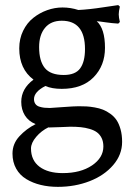

<svg xmlns="http://www.w3.org/2000/svg" viewBox="-20 -476 539 750"><path d="M101.1 104Q101.1 150.4 134.3 175.3Q167.5 200.2 225.1 200.2Q294.9 200.2 339.4 170.2Q383.8 140.1 383.8 96.2Q383.8 77.1 377 63.2Q370.1 49.3 358.9 41Q347.7 32.7 330.3 27.6Q313 22.5 295.4 20.8Q277.8 19 254.9 19Q248.5 19 217 20.5Q185.5 22 169.9 22V21Q141.6 34.7 121.3 58.6Q101.1 82.5 101.1 104ZM224.1 -446.8Q255.9 -446.8 286.1 -437Q328.1 -439 381.8 -447.3Q435.5 -455.6 441.9 -456.1L448.2 -450.2Q443.8 -431.6 443.8 -419.9Q443.8 -408.2 448.2 -390.1L441.9 -383.8Q417 -385.3 392.3 -388.9Q367.7 -392.6 357.9 -393.1Q390.1 -364.3 390.1 -289.1Q390.1 -219.7 345.7 -174.3Q301.3 -128.9 221.2 -128.9Q182.6 -128.9 157.2 -140.1Q112.8 -117.2 112.8 -88.9Q112.8 -77.6 118.2 -70.1Q123.5 -62.5 133.8 -59.3Q144 -56.2 153.1 -55.2Q162.1 -54.2 174.8 -54.2Q178.7 -54.2 224.4 -57.6Q270 -61 287.1 -61Q304.2 -61 317.9 -60.3Q331.5 -59.6 349.9 -56.4Q368.2 -53.2 382.3 -47.6Q396.5 -42 411.1 -31.5Q425.8 -21 435.3 -6.8Q444.8 7.3 450.9 29.1Q457 50.8 457 78.1Q457 128.4 422.1 168.9Q387.2 209.5 330.1 231.7Q272.9 253.9 206.1 253.9Q169.9 253.9 138.9 246.3Q107.9 238.8 82.8 223.6Q57.6 208.5 43.2 182.9Q28.8 157.2 28.8 124Q28.8 85.4 55.9 56.2Q83 26.9 119.1 8.8Q91.3 -2.4 77.1 -25.4Q63 -48.3 63 -78.1Q63 -129.4 110.8 -165Q55.2 -206.5 55.2 -287.1Q55.2 -324.7 70.3 -355.7Q85.4 -386.7 110.1 -406.2Q134.8 -425.8 164.3 -436.3Q193.8 -446.8 224.1 -446.8ZM221.2 -395Q178.7 -395 155.8 -367.2Q132.8 -339.4 132.8 -292Q132.8 -237.8 155 -210.4Q177.2 -183.1 229 -183.1Q274.4 -183.1 293.2 -209Q312 -234.9 312 -284.2Q312 -395 221.2 -395Z"/></svg>

Font: Linear Smooth Low Contrast
Style: Regular
Weight: 500
Designer: Philipp H. Poll, Flanker
Foundry: Philipp H. Poll, reworked by Flanker
Version: Version 1.010 | FøM Fix